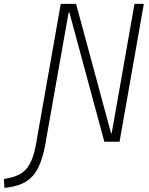

<svg xmlns="http://www.w3.org/2000/svg" viewBox="-145 -713 751 966"><path d="M379.9 0 204.1 -650.4H200.2L85.9 -3.9L85 2.9Q72.3 76.7 50.5 124Q28.8 171.4 -8.8 197Q-46.4 222.7 -107.4 230.5L-122.6 232.4L-125.5 187.5L-104.5 183.6Q-37.6 170.9 -7.8 131.1Q22 91.3 35.6 16.1L40.5 -12.2L160.6 -693.4H237.8L413.6 -43H417L531.7 -693.4H578.6L456.5 0Z"/></svg>

Font: Cascadia Mono PL ExtraLight
Style: Italic
Weight: 200
Italic angle: -10°
Monospace: yes
Designer: Aaron Bell
Foundry: Saja Typeworks
Version: Version 2404.023; ttfautohint (v1.8.4)